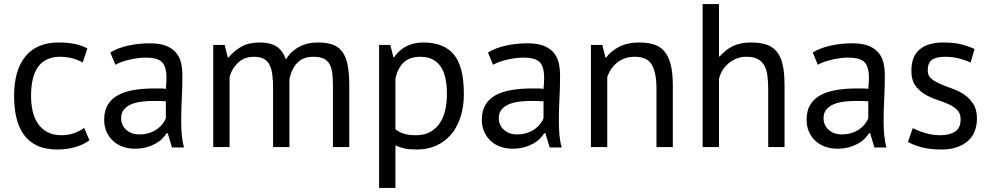

<svg xmlns="http://www.w3.org/2000/svg" viewBox="-20 -720 4847 940"><path d="M418 -33Q388 -11 347 0.5Q306 12 261 12Q203 12 163 -6.5Q123 -25 97.5 -59.5Q72 -94 60.5 -142.5Q49 -191 49 -250Q49 -377 105 -444.5Q161 -512 266 -512Q314 -512 347.5 -504.5Q381 -497 408 -483L385 -414Q362 -427 334 -434.5Q306 -442 274 -442Q132 -442 132 -250Q132 -212 139.5 -177.5Q147 -143 164.5 -116.5Q182 -90 210.5 -74Q239 -58 281 -58Q317 -58 345.5 -69Q374 -80 392 -94Z M520 -463Q558 -486 608.5 -497Q659 -508 714 -508Q766 -508 797.5 -494Q829 -480 845.5 -457.5Q862 -435 867.5 -408Q873 -381 873 -354Q873 -294 870 -237Q867 -180 867 -129Q867 -92 870 -59Q873 -26 881 2H822L801 -68H796Q787 -54 773.5 -40.5Q760 -27 741 -16.5Q722 -6 697 1Q672 8 640 8Q608 8 580.5 -2Q553 -12 533 -30.5Q513 -49 501.5 -75Q490 -101 490 -134Q490 -178 508 -207.5Q526 -237 558.5 -254.5Q591 -272 636.5 -279.5Q682 -287 737 -287Q751 -287 764.5 -287Q778 -287 792 -285Q795 -315 795 -339Q795 -394 773 -416Q751 -438 693 -438Q676 -438 656.5 -435.5Q637 -433 616.5 -428.5Q596 -424 577.5 -417.5Q559 -411 545 -403ZM662 -62Q690 -62 712 -69.5Q734 -77 750 -88.5Q766 -100 776.5 -114Q787 -128 792 -141V-224Q778 -225 763.5 -225.5Q749 -226 735 -226Q704 -226 674.5 -222.5Q645 -219 622.5 -209.5Q600 -200 586.5 -183.5Q573 -167 573 -142Q573 -107 598 -84.5Q623 -62 662 -62Z M1317 0V-283Q1317 -323 1313.5 -352.5Q1310 -382 1300 -402Q1290 -422 1271.5 -432Q1253 -442 1223 -442Q1177 -442 1146.5 -414Q1116 -386 1104 -344V0H1024V-500H1080L1095 -439H1099Q1126 -471 1161.5 -491.5Q1197 -512 1254 -512Q1302 -512 1332.5 -493.5Q1363 -475 1380 -429Q1403 -468 1443.5 -490Q1484 -512 1535 -512Q1577 -512 1606 -502.5Q1635 -493 1654 -469Q1673 -445 1681.5 -404Q1690 -363 1690 -300V0H1610V-301Q1610 -337 1606.5 -363.5Q1603 -390 1592.5 -407.5Q1582 -425 1563.5 -433.5Q1545 -442 1515 -442Q1465 -442 1437 -414Q1409 -386 1397 -334V0Z M1836 -500H1891L1906 -440H1910Q1933 -475 1969.5 -493.5Q2006 -512 2053 -512Q2153 -512 2202 -453Q2251 -394 2251 -260Q2251 -197 2234.5 -146.5Q2218 -96 2188 -61Q2158 -26 2115.5 -7Q2073 12 2021 12Q1984 12 1962.5 7.5Q1941 3 1916 -8V200H1836ZM2038 -442Q1987 -442 1957.5 -415.5Q1928 -389 1916 -335V-87Q1934 -73 1957 -65.5Q1980 -58 2018 -58Q2087 -58 2127.5 -109.5Q2168 -161 2168 -261Q2168 -302 2161 -335.5Q2154 -369 2138.5 -392.5Q2123 -416 2098.5 -429Q2074 -442 2038 -442Z M2369 -463Q2407 -486 2457.5 -497Q2508 -508 2563 -508Q2615 -508 2646.5 -494Q2678 -480 2694.5 -457.5Q2711 -435 2716.5 -408Q2722 -381 2722 -354Q2722 -294 2719 -237Q2716 -180 2716 -129Q2716 -92 2719 -59Q2722 -26 2730 2H2671L2650 -68H2645Q2636 -54 2622.5 -40.5Q2609 -27 2590 -16.5Q2571 -6 2546 1Q2521 8 2489 8Q2457 8 2429.5 -2Q2402 -12 2382 -30.5Q2362 -49 2350.5 -75Q2339 -101 2339 -134Q2339 -178 2357 -207.5Q2375 -237 2407.5 -254.5Q2440 -272 2485.5 -279.5Q2531 -287 2586 -287Q2600 -287 2613.5 -287Q2627 -287 2641 -285Q2644 -315 2644 -339Q2644 -394 2622 -416Q2600 -438 2542 -438Q2525 -438 2505.5 -435.5Q2486 -433 2465.5 -428.5Q2445 -424 2426.5 -417.5Q2408 -411 2394 -403ZM2511 -62Q2539 -62 2561 -69.5Q2583 -77 2599 -88.5Q2615 -100 2625.5 -114Q2636 -128 2641 -141V-224Q2627 -225 2612.5 -225.5Q2598 -226 2584 -226Q2553 -226 2523.5 -222.5Q2494 -219 2471.5 -209.5Q2449 -200 2435.5 -183.5Q2422 -167 2422 -142Q2422 -107 2447 -84.5Q2472 -62 2511 -62Z M3194 0V-285Q3194 -363 3171.5 -402.5Q3149 -442 3089 -442Q3036 -442 3001.5 -413.5Q2967 -385 2953 -342V0H2873V-500H2929L2944 -439H2948Q2972 -471 3012.5 -491.5Q3053 -512 3109 -512Q3150 -512 3181 -502.5Q3212 -493 3232.5 -469Q3253 -445 3263.5 -404.5Q3274 -364 3274 -302V0Z M3741 0V-285Q3741 -324 3736.5 -353.5Q3732 -383 3720 -402.5Q3708 -422 3687.5 -432Q3667 -442 3634 -442Q3587 -442 3549 -411.5Q3511 -381 3500 -333V0H3420V-700H3500V-444H3504Q3530 -475 3566.5 -493.5Q3603 -512 3657 -512Q3699 -512 3730 -502.5Q3761 -493 3781.5 -469Q3802 -445 3811.5 -404.5Q3821 -364 3821 -302V0Z M3959 -463Q3997 -486 4047.5 -497Q4098 -508 4153 -508Q4205 -508 4236.5 -494Q4268 -480 4284.5 -457.5Q4301 -435 4306.5 -408Q4312 -381 4312 -354Q4312 -294 4309 -237Q4306 -180 4306 -129Q4306 -92 4309 -59Q4312 -26 4320 2H4261L4240 -68H4235Q4226 -54 4212.5 -40.5Q4199 -27 4180 -16.5Q4161 -6 4136 1Q4111 8 4079 8Q4047 8 4019.5 -2Q3992 -12 3972 -30.5Q3952 -49 3940.5 -75Q3929 -101 3929 -134Q3929 -178 3947 -207.5Q3965 -237 3997.5 -254.5Q4030 -272 4075.5 -279.5Q4121 -287 4176 -287Q4190 -287 4203.5 -287Q4217 -287 4231 -285Q4234 -315 4234 -339Q4234 -394 4212 -416Q4190 -438 4132 -438Q4115 -438 4095.5 -435.5Q4076 -433 4055.5 -428.5Q4035 -424 4016.5 -417.5Q3998 -411 3984 -403ZM4101 -62Q4129 -62 4151 -69.5Q4173 -77 4189 -88.5Q4205 -100 4215.5 -114Q4226 -128 4231 -141V-224Q4217 -225 4202.5 -225.5Q4188 -226 4174 -226Q4143 -226 4113.5 -222.5Q4084 -219 4061.5 -209.5Q4039 -200 4025.5 -183.5Q4012 -167 4012 -142Q4012 -107 4037 -84.5Q4062 -62 4101 -62Z M4683 -136Q4683 -166 4665 -183Q4647 -200 4620.5 -211.5Q4594 -223 4562.5 -233.5Q4531 -244 4504.5 -260.5Q4478 -277 4460 -303Q4442 -329 4442 -373Q4442 -445 4483 -478.5Q4524 -512 4597 -512Q4651 -512 4687.5 -502.5Q4724 -493 4751 -480L4732 -414Q4709 -425 4676.5 -433.5Q4644 -442 4607 -442Q4563 -442 4542.5 -427Q4522 -412 4522 -375Q4522 -349 4540 -334.5Q4558 -320 4584.5 -308.5Q4611 -297 4642.5 -286Q4674 -275 4700.5 -257Q4727 -239 4745 -211.5Q4763 -184 4763 -139Q4763 -107 4752.5 -79Q4742 -51 4720 -31Q4698 -11 4665.5 0.5Q4633 12 4589 12Q4532 12 4492 1Q4452 -10 4425 -25L4449 -93Q4472 -80 4509 -69Q4546 -58 4584 -58Q4627 -58 4655 -75Q4683 -92 4683 -136Z"/></svg>

Font: PT Sans
Style: Regular
Weight: 400
Designer: A.Korolkova, O.Umpeleva, V.Yefimov
Foundry: ParaType Ltd
Version: Version 2.003